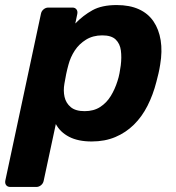

<svg xmlns="http://www.w3.org/2000/svg" viewBox="-56 -550 697 760"><path d="M-15 190Q-26 190 -31.5 183Q-37 176 -35 165L106 -495Q108 -506 116.5 -513Q125 -520 135 -520H231Q241 -520 246.5 -513Q252 -506 250 -495L242 -457Q273 -489 310 -509.5Q347 -530 406 -530Q457 -530 493.5 -513.5Q530 -497 551.5 -465.5Q573 -434 580 -390.5Q587 -347 578 -294Q575 -275 571.5 -260Q568 -245 563 -226Q550 -175 528 -131.5Q506 -88 474 -56.5Q442 -25 400.5 -7.5Q359 10 307 10Q253 10 217.5 -8.5Q182 -27 165 -59L117 165Q115 176 106.5 183Q98 190 88 190ZM279 -110Q315 -110 340.5 -126.5Q366 -143 382.5 -170Q399 -197 409 -229Q414 -244 417 -260Q420 -276 422 -291Q426 -323 422.5 -350Q419 -377 402 -393.5Q385 -410 349 -410Q312 -410 284.5 -393Q257 -376 240 -350Q223 -324 215 -294Q210 -276 206 -257Q202 -238 199 -219Q194 -191 199.5 -166.5Q205 -142 224 -126Q243 -110 279 -110Z"/></svg>

Font: Rubik SemiBold
Style: Italic
Weight: 600
Italic angle: -12°
Designer: Hubert and Fischer
Foundry: Hubert and Fischer
Version: Version 2.300;gftools[0.9.30]